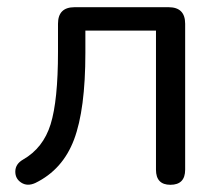

<svg xmlns="http://www.w3.org/2000/svg" viewBox="-20 -506 614 533"><path d="M453 7Q413 7 413 -35V-421H217V-359Q217 -202 185.5 -118.5Q154 -35 78 2Q56 12 39 1Q22 -10 22.5 -30.5Q23 -51 44 -63Q100 -95 120.5 -161Q141 -227 141 -362V-440Q141 -486 187 -486H448Q494 -486 494 -440V-35Q494 7 453 7Z"/></svg>

Font: Nunito
Style: Regular
Weight: 400
Designer: Vernon Adams
Foundry: Vernon Adams
Version: Version 3.602